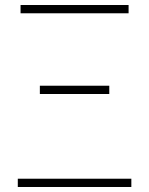

<svg xmlns="http://www.w3.org/2000/svg" viewBox="-20 -746 594 766"><path d="M51 -33H504V0H51ZM139 -404H416V-371H139ZM62 -726H493V-693H62Z"/></svg>

Font: Kinto Sans Thin
Style: Regular
Weight: 100
Designer: Authors: Ryoko NISHIZUKA  (kana & ideographs); Paul D. Hunt (Latin, Greek & Cyrillic); Wenlong ZHANG  (bopomofo); Sandol
Foundry: Adobe Systems Incorporated, ookami Inc.
Version: Version 0.001